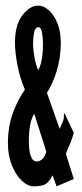

<svg xmlns="http://www.w3.org/2000/svg" viewBox="-20 -649 290 679"><path d="M180 10 166 -29Q151 0 134.5 5Q118 10 100 10Q78 10 56.5 -10.5Q35 -31 21.5 -65.5Q8 -100 8 -141Q8 -204 26.5 -252Q45 -300 68 -332Q50 -375 41.5 -419.5Q33 -464 33 -498Q33 -562 59.5 -595.5Q86 -629 114 -629Q135 -629 153.5 -612Q172 -595 183.5 -565.5Q195 -536 195 -498Q195 -445 180.5 -398Q166 -351 146 -321L191 -193Q201 -217 203.5 -222.5Q206 -228 206 -241Q206 -247 208 -249L241 -179Q235 -159 231.5 -150Q228 -141 224 -132.5Q220 -124 213 -105L241 -16ZM115 -401Q124 -416 128 -440Q132 -464 132 -492Q132 -516 128.5 -534.5Q125 -553 115 -553Q105 -553 101 -535Q97 -517 97 -497Q97 -473 102 -446Q107 -419 115 -401ZM110 -78Q119 -78 128 -85Q137 -92 144 -112L101 -247Q90 -228 86 -203.5Q82 -179 82 -152Q82 -78 110 -78Z"/></svg>

Font: Inconsolata UltraCondensed ExtraBold
Style: Regular
Weight: 800
Width: 1
Monospace: yes
Designer: Raph Levien, Cyreal, Brenton Simpson
Foundry: Raph Levien, Cyreal, Google
Version: Version 3.001; ttfautohint (v1.8.2.53-6de2)